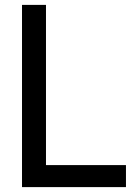

<svg xmlns="http://www.w3.org/2000/svg" viewBox="-20 -765 547 785"><path d="M70 -745H168V-90H495V0H70Z"/></svg>

Font: BLUETTI 2.0 Normal
Style: Normal
Weight: 400
Designer: Stijn de Vries
Foundry: tokotype
Version: Version 2.005;October 31, 2023;FontCreator 14.0.0.2814 64-bi